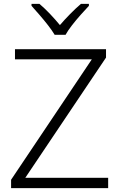

<svg xmlns="http://www.w3.org/2000/svg" viewBox="-20 -967 615 987"><path d="M536 0H37V-43L452 -662H57V-714H525V-671L110 -53H536ZM261 -788Q248 -810 227 -837Q206 -864 183 -890.5Q160 -917 142 -937V-947H183Q210 -924 237.5 -895Q265 -866 288 -838Q312 -866 340.5 -895Q369 -924 396 -947H437V-937Q418 -917 394.5 -890.5Q371 -864 350 -837Q329 -810 317 -788Z"/></svg>

Font: Noto Sans Canadian Aboriginal Light
Style: Regular
Weight: 300
Designer: Monotype Design Team, Typotheque's Kevin King
Foundry: Monotype Imaging Inc.
Version: Version 2.004; ttfautohint (v1.8.4.7-5d5b)